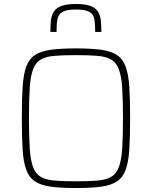

<svg xmlns="http://www.w3.org/2000/svg" viewBox="-20 -940 766 968"><path d="M363 8Q286 8 235.5 1Q185 -6 155.5 -26Q126 -46 112 -85Q98 -124 94 -187Q90 -250 90 -344Q90 -438 94 -501Q98 -564 112 -603Q126 -642 155.5 -662Q185 -682 235.5 -689Q286 -696 363 -696Q440 -696 490.5 -689Q541 -682 570.5 -662Q600 -642 614 -603Q628 -564 632 -501Q636 -438 636 -344Q636 -250 632 -187Q628 -124 614 -85Q600 -46 570.5 -26Q541 -6 490.5 1Q440 8 363 8ZM363 -26Q428 -26 471 -29.5Q514 -33 540 -48Q566 -63 579 -97Q592 -131 596 -190.5Q600 -250 600 -344Q600 -438 596 -497.5Q592 -557 579 -591Q566 -625 540 -640Q514 -655 471 -658.5Q428 -662 363 -662Q298 -662 255 -658.5Q212 -655 186 -640Q160 -625 147 -591Q134 -557 130 -497.5Q126 -438 126 -344Q126 -250 130 -190.5Q134 -131 147 -97Q160 -63 186 -48Q212 -33 255 -29.5Q298 -26 363 -26ZM363 -920Q411 -920 437.5 -909.5Q464 -899 475 -880Q486 -861 488.5 -835.5Q491 -810 491 -779H460Q460 -817 456 -842Q452 -867 431.5 -879.5Q411 -892 363 -892Q315 -892 294.5 -879.5Q274 -867 269.5 -842Q265 -817 265 -779H234Q234 -810 236.5 -835.5Q239 -861 250.5 -880Q262 -899 288.5 -909.5Q315 -920 363 -920Z"/></svg>

Font: Saira Thin Thin
Style: Regular
Weight: 250
Version: Version 1.101